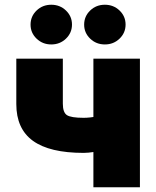

<svg xmlns="http://www.w3.org/2000/svg" viewBox="-20 -790 659 810"><path d="M333 -145Q189.5 -145 119.1 -195.8Q48.8 -246.6 48.8 -351.1V-542.5H245.1V-352.5Q245.1 -315.9 262.2 -304.4Q279.3 -293 333 -293Q358.9 -293 390.1 -299.3Q421.4 -305.7 461.9 -319.3V-171.4Q453.1 -166 429.2 -159.7Q405.3 -153.3 378.4 -149.2Q351.6 -145 333 -145ZM374 0V-542.5H570.3V0ZM422.4 -602.5Q385.7 -602.5 360.4 -627Q335 -651.4 335 -686Q335 -721.2 360.4 -745.6Q385.7 -770 422.4 -770Q459 -770 484.4 -745.6Q509.8 -721.2 509.8 -686.5Q509.8 -651.4 484.4 -627Q459 -602.5 422.4 -602.5ZM196.3 -602.5Q159.7 -602.5 134.3 -627Q108.9 -651.4 108.9 -686Q108.9 -721.2 134.3 -745.6Q159.7 -770 196.3 -770Q232.9 -770 258.3 -745.6Q283.7 -721.2 283.7 -686.5Q283.7 -651.4 258.3 -627Q232.9 -602.5 196.3 -602.5Z"/></svg>

Font: Inter 16pt Black
Style: Regular
Weight: 900
Version: Version 4.001;git-66647c0bb